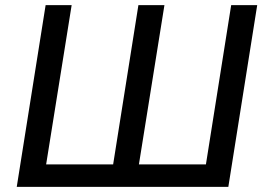

<svg xmlns="http://www.w3.org/2000/svg" viewBox="-20 -725 1029 745"><path d="M45 0 157 -705H258L159 -87H419L517 -705H618L519 -87H779L877 -705H978L866 0Z"/></svg>

Font: Nunito Sans 10pt SemiCondensed SemiBold
Style: Italic
Weight: 600
Width: 4
Italic angle: -9°
Designer: Vernon Adams
Foundry: Vernon Adams
Version: Version 3.101;gftools[0.9.27]